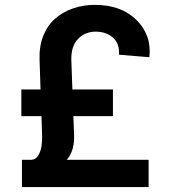

<svg xmlns="http://www.w3.org/2000/svg" viewBox="-20 -757 698 777"><path d="M581.5 0H68.8V-110.4H108.9Q125.5 -112.3 135.3 -128.9Q145 -145.5 147.9 -164.8Q150.9 -184.1 150.4 -206.5L147.9 -287.1H66.4V-395H144L140.1 -516.6Q138.2 -569.3 155 -611.8Q171.9 -654.3 202.9 -681.4Q233.9 -708.5 275.1 -722.9Q316.4 -737.3 363.8 -737.3Q470.2 -737.3 532.2 -676.3Q594.2 -615.2 584.5 -525.4L461.4 -535.6Q464.4 -581.1 436.8 -605Q409.2 -628.9 367.2 -628.9Q324.7 -628.9 296.4 -600.1Q268.1 -571.3 268.6 -516.6L272.9 -395H437V-287.1H276.9L279.8 -212.4Q282.7 -147.9 250.5 -110.4H581.5Z"/></svg>

Font: Interop SemBd
Style: Regular
Weight: 600
Designer: Rasmus Andersson, Google, Jang Haemin
Foundry: jhaemin
Version: Version 1.007